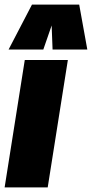

<svg xmlns="http://www.w3.org/2000/svg" viewBox="-36 -809 397 829"><path d="M170 0H-16L71 -550H257ZM1 -595 102 -789H306L341 -595H191L187 -699L151 -595Z"/></svg>

Font: Georama SemiCondensed Black
Style: Italic
Weight: 900
Width: 4
Italic angle: -9°
Designer: Jean-Baptiste Levee
Foundry: Production Type
Version: Version 1.000